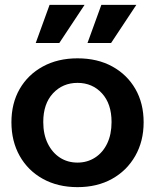

<svg xmlns="http://www.w3.org/2000/svg" viewBox="-20 -760 637 790"><path d="M299 10Q218 10 156.5 -24Q95 -58 61 -118.5Q27 -179 27 -257Q27 -335 61 -394Q95 -453 156.5 -486.5Q218 -520 299 -520Q381 -520 442 -486.5Q503 -453 537 -394Q571 -335 571 -257Q571 -179 536.5 -118.5Q502 -58 441 -24Q380 10 299 10ZM299 -91Q339 -91 371 -111.5Q403 -132 421 -169.5Q439 -207 439 -258Q439 -333 399.5 -376Q360 -419 299 -419Q238 -419 198 -376Q158 -333 158 -258Q158 -207 176.5 -169.5Q195 -132 226.5 -111.5Q258 -91 299 -91ZM224 -583H127L184 -740H328ZM437 -583H340L397 -740H541Z"/></svg>

Font: Instrument Sans SemiBold
Style: Regular
Weight: 600
Designer: Rodrigo Fuenzalida
Foundry: fragTYPE
Version: Version 1.000;gftools[0.9.28]